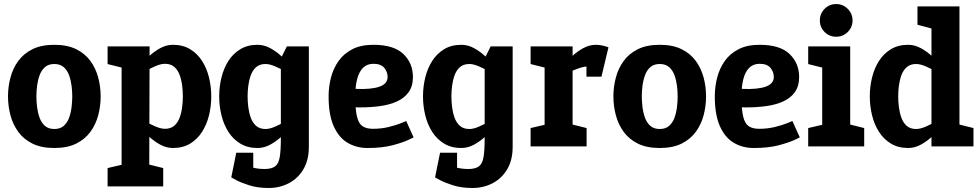

<svg xmlns="http://www.w3.org/2000/svg" viewBox="-20 -732 4892 960"><path d="M20 -250Q20 -298 32.2 -344Q44.3 -390 71.2 -427Q98 -464 142.3 -486Q186.7 -508 251.7 -508Q316.7 -508 361 -486Q405.3 -464 432.2 -427Q459 -390 471.2 -344Q483.3 -298 483.3 -250Q483.3 -202 471.2 -156Q459 -110 432.2 -73Q405.3 -36 361 -14Q316.7 8 251.7 8Q186.7 8 142.3 -14Q98 -36 71.2 -73Q44.3 -110 32.2 -156Q20 -202 20 -250ZM162 -250Q162 -225.7 165.3 -197.5Q168.7 -169.3 177.7 -144Q186.7 -118.7 204.5 -102.8Q222.3 -87 251.7 -87Q281 -87 298.8 -102.8Q316.7 -118.7 325.7 -144Q334.7 -169.3 338 -197.5Q341.3 -225.7 341.3 -250Q341.3 -274.3 338 -302Q334.7 -329.7 325.7 -355Q316.7 -380.3 298.8 -396.2Q281 -412 251.7 -412Q222.3 -412 204.5 -396.2Q186.7 -380.3 177.7 -355Q168.7 -329.7 165.3 -302Q162 -274.3 162 -250Z M728 -500 726 200H588V-500ZM645.3 -336.7 634.7 -340Q634.7 -340 645.7 -357Q656.7 -374 676.7 -399Q696.7 -424 723.2 -449Q749.7 -474 780.7 -491Q811.7 -508 844.7 -508L804.7 -413Q784.7 -413 757.7 -401.5Q730.7 -390 704.8 -374.8Q679 -359.7 662.2 -348.2Q645.3 -336.7 645.3 -336.7ZM645.3 -163.3Q645.3 -163.3 662.2 -151.8Q679 -140.3 704.8 -125.7Q730.7 -111 757.7 -99.5Q784.7 -88 804.7 -88L844.7 8Q811.7 8 780.7 -9Q749.7 -26 723.2 -51Q696.7 -76 676.7 -101Q656.7 -126 645.7 -143Q634.7 -160 634.7 -160ZM804.7 -88Q834 -88 851.8 -103.8Q869.7 -119.7 878.7 -145Q887.7 -170.3 891 -198.3Q894.3 -226.3 894.3 -250Q894.3 -274.3 891 -302.5Q887.7 -330.7 878.7 -356Q869.7 -381.3 851.8 -397.2Q834 -413 804.7 -413L844.7 -508Q894.3 -508 930.7 -486Q967 -464 990.5 -427Q1014 -390 1025.2 -344Q1036.3 -298 1036.3 -250Q1036.3 -202 1025.2 -156Q1014 -110 990.5 -73Q967 -36 930.7 -14Q894.3 8 844.7 8ZM598 -391.7 518 -411.7V-500H598ZM518 200V108.3L618 85L598 200ZM716 200 689.3 81.7 796 108.3V200Z M1384.3 -440 1524.3 -430V-70L1384.3 -40ZM1524.3 -70V2Q1524.3 68 1497.2 114Q1470 160 1424.3 184Q1378.7 208 1322.7 208L1302.7 113Q1338 113 1355.5 99.8Q1373 86.7 1378.7 53.3Q1384.3 20 1384.3 -40ZM1384.3 -440 1414.3 -500H1524.3V-430ZM1467 -163.3 1477.7 -160Q1477.7 -160 1466.7 -143Q1455.7 -126 1435.7 -101Q1415.7 -76 1389.2 -51Q1362.7 -26 1331.7 -9Q1300.7 8 1267.7 8L1307.7 -87Q1328 -87 1354.8 -98.5Q1381.7 -110 1407.5 -125.2Q1433.3 -140.3 1450.2 -151.8Q1467 -163.3 1467 -163.3ZM1467 -336.7Q1467 -336.7 1450.2 -348.2Q1433.3 -359.7 1407.5 -374.3Q1381.7 -389 1354.8 -400.5Q1328 -412 1307.7 -412L1267.7 -508Q1300.7 -508 1331.7 -491Q1362.7 -474 1389.2 -449Q1415.7 -424 1435.7 -399Q1455.7 -374 1466.7 -357Q1477.7 -340 1477.7 -340ZM1307.7 -412Q1278.3 -412 1260.5 -396.2Q1242.7 -380.3 1233.7 -355Q1224.7 -329.7 1221.3 -302Q1218 -274.3 1218 -250Q1218 -225.7 1221.3 -197.5Q1224.7 -169.3 1233.7 -144Q1242.7 -118.7 1260.5 -102.8Q1278.3 -87 1307.7 -87L1267.7 8Q1218 8 1181.7 -14Q1145.3 -36 1121.8 -73Q1098.3 -110 1087.2 -156Q1076 -202 1076 -250Q1076 -298 1087.2 -344Q1098.3 -390 1121.8 -427Q1145.3 -464 1181.7 -486Q1218 -508 1267.7 -508ZM1166.7 72.3Q1175.7 77.3 1194.3 87Q1213 96.7 1240.3 104.8Q1267.7 113 1303.7 113L1323.7 208Q1268.7 208 1226.2 194.5Q1183.7 181 1160 168Q1136.3 155 1136.3 155ZM1246.3 31.7V155H1136.3L1161.3 31.7Z M2011 -127 2048 -45Q2048 -45 2020.5 -32Q1993 -19 1941.8 -5.5Q1890.7 8 1818 8L1844.7 -88Q1887.3 -88 1924 -97.2Q1960.7 -106.3 1984.3 -115.8Q2008 -125.3 2011 -127ZM1623 -250H1756.3Q1756.3 -185.3 1764.7 -150Q1773 -114.7 1792.2 -101.3Q1811.3 -88 1844.7 -88L1818 8Q1762 8 1718 -18Q1674 -44 1648.5 -101Q1623 -158 1623 -250ZM1847 -508Q1949 -508 1996.8 -462Q2044.7 -416 2044.7 -347Q2044.7 -301 2023 -271Q2001.3 -241 1964.3 -224.5Q1927.3 -208 1880.2 -201.5Q1833 -195 1781 -195L1703 -196L1756.3 -287.7Q1797.3 -285.7 1827.7 -288.7Q1858 -291.7 1878.2 -299Q1898.3 -306.3 1908.2 -318.5Q1918 -330.7 1918 -347Q1918 -372.3 1901.3 -392.7Q1884.7 -413 1847 -413Q1815.3 -413 1795.2 -393Q1775 -373 1765.7 -336.5Q1756.3 -300 1756.3 -250H1623Q1623 -298 1634.8 -344Q1646.7 -390 1672.8 -427Q1699 -464 1741.8 -486Q1784.7 -508 1847 -508Z M2403.3 -440 2543.3 -430V-70L2403.3 -40ZM2543.3 -70V2Q2543.3 68 2516.2 114Q2489 160 2443.3 184Q2397.7 208 2341.7 208L2321.7 113Q2357 113 2374.5 99.8Q2392 86.7 2397.7 53.3Q2403.3 20 2403.3 -40ZM2403.3 -440 2433.3 -500H2543.3V-430ZM2486 -163.3 2496.7 -160Q2496.7 -160 2485.7 -143Q2474.7 -126 2454.7 -101Q2434.7 -76 2408.2 -51Q2381.7 -26 2350.7 -9Q2319.7 8 2286.7 8L2326.7 -87Q2347 -87 2373.8 -98.5Q2400.7 -110 2426.5 -125.2Q2452.3 -140.3 2469.2 -151.8Q2486 -163.3 2486 -163.3ZM2486 -336.7Q2486 -336.7 2469.2 -348.2Q2452.3 -359.7 2426.5 -374.3Q2400.7 -389 2373.8 -400.5Q2347 -412 2326.7 -412L2286.7 -508Q2319.7 -508 2350.7 -491Q2381.7 -474 2408.2 -449Q2434.7 -424 2454.7 -399Q2474.7 -374 2485.7 -357Q2496.7 -340 2496.7 -340ZM2326.7 -412Q2297.3 -412 2279.5 -396.2Q2261.7 -380.3 2252.7 -355Q2243.7 -329.7 2240.3 -302Q2237 -274.3 2237 -250Q2237 -225.7 2240.3 -197.5Q2243.7 -169.3 2252.7 -144Q2261.7 -118.7 2279.5 -102.8Q2297.3 -87 2326.7 -87L2286.7 8Q2237 8 2200.7 -14Q2164.3 -36 2140.8 -73Q2117.3 -110 2106.2 -156Q2095 -202 2095 -250Q2095 -298 2106.2 -344Q2117.3 -390 2140.8 -427Q2164.3 -464 2200.7 -486Q2237 -508 2286.7 -508ZM2185.7 72.3Q2194.7 77.3 2213.3 87Q2232 96.7 2259.3 104.8Q2286.7 113 2322.7 113L2342.7 208Q2287.7 208 2245.2 194.5Q2202.7 181 2179 168Q2155.3 155 2155.3 155ZM2265.3 31.7V155H2155.3L2180.3 31.7Z M2918.7 -399.7 2958.7 -508ZM2703 -500H2843V0H2703ZM2985.3 -381.3Q2968.3 -390.7 2952.3 -395.2Q2936.3 -399.7 2918.7 -399.7L2958.7 -508Q2974.7 -508 2992 -504.3Q3009.3 -500.7 3022.3 -495.3ZM2760.3 -336.7 2749.7 -340Q2749.7 -340 2760.7 -357Q2771.7 -374 2791.7 -399Q2811.7 -424 2838.2 -449Q2864.7 -474 2895.7 -491Q2926.7 -508 2959.7 -508L2919.7 -399.7Q2899.7 -399.7 2872.7 -390.2Q2845.7 -380.7 2819.8 -368.2Q2794 -355.7 2777.2 -346.2Q2760.3 -336.7 2760.3 -336.7ZM2713 -391.7 2633 -411.7V-500H2713ZM2633 0V-91.7L2733 -115L2713 0ZM2833 0 2806.3 -118.3 2913 -91.7V0ZM2912.3 -348.7V-488.7L3022.3 -495.3L2987.3 -348.7Z M3047 -250Q3047 -298 3059.2 -344Q3071.3 -390 3098.2 -427Q3125 -464 3169.3 -486Q3213.7 -508 3278.7 -508Q3343.7 -508 3388 -486Q3432.3 -464 3459.2 -427Q3486 -390 3498.2 -344Q3510.3 -298 3510.3 -250Q3510.3 -202 3498.2 -156Q3486 -110 3459.2 -73Q3432.3 -36 3388 -14Q3343.7 8 3278.7 8Q3213.7 8 3169.3 -14Q3125 -36 3098.2 -73Q3071.3 -110 3059.2 -156Q3047 -202 3047 -250ZM3189 -250Q3189 -225.7 3192.3 -197.5Q3195.7 -169.3 3204.7 -144Q3213.7 -118.7 3231.5 -102.8Q3249.3 -87 3278.7 -87Q3308 -87 3325.8 -102.8Q3343.7 -118.7 3352.7 -144Q3361.7 -169.3 3365 -197.5Q3368.3 -225.7 3368.3 -250Q3368.3 -274.3 3365 -302Q3361.7 -329.7 3352.7 -355Q3343.7 -380.3 3325.8 -396.2Q3308 -412 3278.7 -412Q3249.3 -412 3231.5 -396.2Q3213.7 -380.3 3204.7 -355Q3195.7 -329.7 3192.3 -302Q3189 -274.3 3189 -250Z M3942 -127 3979 -45Q3979 -45 3951.5 -32Q3924 -19 3872.8 -5.5Q3821.7 8 3749 8L3775.7 -88Q3818.3 -88 3855 -97.2Q3891.7 -106.3 3915.3 -115.8Q3939 -125.3 3942 -127ZM3554 -250H3687.3Q3687.3 -185.3 3695.7 -150Q3704 -114.7 3723.2 -101.3Q3742.3 -88 3775.7 -88L3749 8Q3693 8 3649 -18Q3605 -44 3579.5 -101Q3554 -158 3554 -250ZM3778 -508Q3880 -508 3927.8 -462Q3975.7 -416 3975.7 -347Q3975.7 -301 3954 -271Q3932.3 -241 3895.3 -224.5Q3858.3 -208 3811.2 -201.5Q3764 -195 3712 -195L3634 -196L3687.3 -287.7Q3728.3 -285.7 3758.7 -288.7Q3789 -291.7 3809.2 -299Q3829.3 -306.3 3839.2 -318.5Q3849 -330.7 3849 -347Q3849 -372.3 3832.3 -392.7Q3815.7 -413 3778 -413Q3746.3 -413 3726.2 -393Q3706 -373 3696.7 -336.5Q3687.3 -300 3687.3 -250H3554Q3554 -298 3565.8 -344Q3577.7 -390 3603.8 -427Q3630 -464 3672.8 -486Q3715.7 -508 3778 -508Z M4091 0V-500H4231V0ZM4161 -548.3Q4126.7 -548.3 4103 -572Q4079.3 -595.7 4079.3 -630Q4079.3 -663.7 4103 -687.7Q4126.7 -711.7 4161 -711.7Q4194.7 -711.7 4218.7 -687.7Q4242.7 -663.7 4242.7 -630Q4242.7 -595.7 4218.7 -572Q4194.7 -548.3 4161 -548.3ZM4101 -391.7 4021 -411.7V-500H4101ZM4021 0V-91.7L4121 -115L4101 0ZM4221 0 4194.3 -118.3 4301 -91.7V0Z M4637.3 -60V-700H4777.3V-70ZM4637.3 -60 4777.3 -70V0H4637.3ZM4720 -163.3 4730.7 -160Q4730.7 -160 4719.7 -143Q4708.7 -126 4688.7 -101Q4668.7 -76 4642.2 -51Q4615.7 -26 4584.7 -9Q4553.7 8 4520.7 8L4560.7 -87Q4581 -87 4607.8 -98.5Q4634.7 -110 4660.5 -125.2Q4686.3 -140.3 4703.2 -151.8Q4720 -163.3 4720 -163.3ZM4720 -336.7Q4720 -336.7 4703.2 -348.2Q4686.3 -359.7 4660.5 -374.3Q4634.7 -389 4607.8 -400.5Q4581 -412 4560.7 -412L4520.7 -508Q4553.7 -508 4584.7 -491Q4615.7 -474 4642.2 -449Q4668.7 -424 4688.7 -399Q4708.7 -374 4719.7 -357Q4730.7 -340 4730.7 -340ZM4560.7 -412Q4531.3 -412 4513.5 -396.2Q4495.7 -380.3 4486.7 -355Q4477.7 -329.7 4474.3 -302Q4471 -274.3 4471 -250Q4471 -225.7 4474.3 -197.5Q4477.7 -169.3 4486.7 -144Q4495.7 -118.7 4513.5 -102.8Q4531.3 -87 4560.7 -87L4520.7 8Q4471 8 4434.7 -14Q4398.3 -36 4374.8 -73Q4351.3 -110 4340.2 -156Q4329 -202 4329 -250Q4329 -298 4340.2 -344Q4351.3 -390 4374.8 -427Q4398.3 -464 4434.7 -486Q4471 -508 4520.7 -508ZM4567.3 -700H4647.3L4666.7 -581.7L4567.3 -608.3ZM4767.3 0 4740.7 -118.3 4847.3 -91.7V0Z"/></svg>

Font: Epunda Slab Light
Style: Regular
Weight: 300
Designer: Simon Atzbach
Foundry: typofactur
Version: Version 1.102